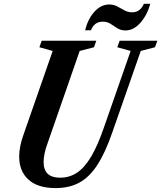

<svg xmlns="http://www.w3.org/2000/svg" viewBox="-20 -975 844 1006"><path d="M271.5 10.5Q178 10.5 129.2 -33.8Q80.5 -78 80.5 -155Q80.5 -179.5 85.8 -207Q91 -234.5 101.5 -264.5L256 -708L186.5 -727.5L198.5 -761.5H484.5L472.5 -727.5L397.5 -708L229.5 -225Q218.5 -195.5 213.5 -170.8Q208.5 -146 208.5 -125.5Q208.5 -44 295 -44Q344.5 -44 384 -70.5Q423.5 -97 457.8 -154.8Q492 -212.5 524.5 -307L664.5 -708L594.5 -727.5L607 -761.5H804.5L792 -727.5L717.5 -708L568 -280Q531.5 -174.5 490 -110.8Q448.5 -47 395.8 -18.2Q343 10.5 271.5 10.5ZM638 -815.5Q613 -815.5 595 -827Q577 -838.5 559.5 -850Q542 -861.5 518.5 -861.5Q474 -861.5 456.5 -816.5H426Q440.5 -876 475 -913.8Q509.5 -951.5 552 -951.5Q576 -951.5 594.8 -941.2Q613.5 -931 632 -920.8Q650.5 -910.5 673 -910.5Q714 -910.5 734 -955H767.5Q750.5 -894.5 715 -855Q679.5 -815.5 638 -815.5Z"/></svg>

Font: Libre Caslon Condensed
Style: Italic
Weight: 400
Italic angle: -22.583°
Designer: Pablo Impallari, Rodrigo Fuenzalida, Katja Schimmel, Ertekin Erdin
Foundry: Pablo Impallari, Rodrigo Fuenzalida
Version: Version 2.000;gftools[0.9.33]